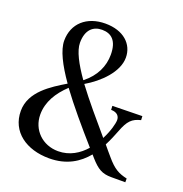

<svg xmlns="http://www.w3.org/2000/svg" viewBox="-131 -830 917 963"><g transform="rotate(20 327.5 -348.0)"><path d="M560 0H635V-20C590 -30 563 -44 521 -94C507 -111 492 -127 478 -145C493 -174 505 -203 515 -229C538 -290 558 -309 603 -320L602 -341L443 -338L444 -317C478 -317 490 -298 490 -279C490 -261 479 -217 455 -171C391 -246 325 -323 273 -393C347 -436 424 -511 424 -588C424 -660 367 -714 270 -714C170 -714 104 -654 104 -563C104 -513 139 -444 194 -366C121 -322 20 -261 20 -158C20 -46 113 18 234 18C327 18 389 -22 433 -75L446 -60C486 -15 511 0 560 0ZM118 -174C118 -241 153 -298 206 -348C262 -272 334 -187 409 -102C374 -62 326 -31 264 -31C181 -31 118 -92 118 -174ZM182 -580C182 -650 218 -679 265 -679C315 -679 348 -650 348 -576C348 -515 322 -456 262 -409C214 -477 182 -537 182 -580Z"/></g></svg>

Font: RL Madena
Style: Regular
Weight: 400
Designer: I Kadek Wantara Putra
Foundry: Roughlines ID
Version: Version 1.000;Glyphs 3.1.2 (3151)